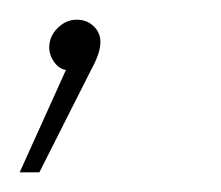

<svg xmlns="http://www.w3.org/2000/svg" viewBox="-41 -65 224 195"><path d="M61 -22Q61 -11 51 7L-1 110H-21L26 6Q19 5 14 -2Q9 -9 9 -17Q9 -28 17.5 -36.5Q26 -45 37 -45Q47 -45 54 -38.5Q61 -32 61 -22Z"/></svg>

Font: TypoPRO Montserrat Alternates
Style: Italic
Weight: 250
Italic angle: -11.3°
Designer: Julieta Ulanovsky
Foundry: Julieta Ulanovsky
Version: Version 6.001